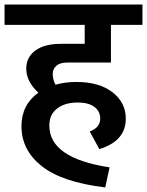

<svg xmlns="http://www.w3.org/2000/svg" viewBox="-40 -711 644 841"><path d="M253 -437Q224 -437 207.5 -423.5Q191 -410 191 -387Q191 -362 203 -340Q245 -352 295 -352Q394 -352 452.5 -307Q511 -262 511 -191Q511 -93 395 -58L353 -135Q399 -153 399 -191Q399 -224 373 -243Q347 -262 301 -262Q244 -262 210 -235.5Q176 -209 176 -161Q176 -18 440 22L421 110Q231 87 142.5 16.5Q54 -54 54 -158Q54 -252 128 -305Q75 -354 75 -410Q75 -460 114.5 -489.5Q154 -519 227 -519H331V-602H-20V-691H584V-602H446V-437Z"/></svg>

Font: FiraGO Medium
Style: Regular
Weight: 500
Designer: bBox Type
Foundry: bBox Type GmbH
Version: Version 1.001;PS 001.001;hotconv 1.0.88;makeotf.lib2.5.64775